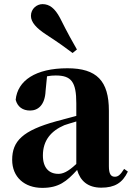

<svg xmlns="http://www.w3.org/2000/svg" viewBox="-20 -894 640 931"><path d="M353 -654C332 -691 310 -729 271 -807C246 -854 220 -874 186 -874C159 -874 130 -852 130 -817C130 -786 157 -757 203 -727C269 -684 300 -661 332 -637ZM471 16C536 16 574 -7 600 -62L582 -75C563 -45 552 -37 537 -37C518 -37 508 -50 508 -88V-357C508 -502 449 -563 307 -563C152 -563 65 -503 56 -410C65 -376 90 -358 126 -358C164 -358 198 -384 201 -453L208 -524C223 -527 236 -528 250 -528C326 -528 350 -497 350 -393V-332L253 -306C90 -261 39 -210 39 -119C39 -35 99 17 185 17C265 17 303 -14 354 -70C369 -17 406 16 471 16ZM350 -99C309 -60 284 -51 263 -51C218 -51 188 -80 188 -140C188 -213 227 -259 292 -287C306 -292 327 -298 350 -305Z"/></svg>

Font: Noto Serif SC Black
Style: Regular
Weight: 900
Designer: Ryoko NISHIZUKA 西塚涼子 (kana & ideographs); Frank Grießhammer (Latin, Greek & Cyrillic); Wenlong ZHANG 张文龙 (bopomofo); San
Foundry: Adobe
Version: Version 2.001;hotconv 1.1.0;makeotfexe 2.6.0